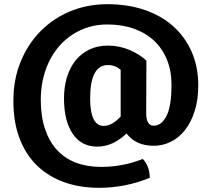

<svg xmlns="http://www.w3.org/2000/svg" viewBox="-20 -702 1005 918"><path d="M680 -412 679 -161Q679 -101 715 -101Q752 -101 776 -147.5Q800 -194 800 -297Q800 -363 778.5 -416Q757 -469 717.5 -506.5Q678 -544 621 -564.5Q564 -585 494 -585Q424 -585 365.5 -558Q307 -531 264.5 -483Q222 -435 198.5 -368.5Q175 -302 175 -224Q175 -146 195 -86Q215 -26 252 14.5Q289 55 342.5 75.5Q396 96 463 96Q567 96 663 58Q696 94 696 148Q580 196 454 196Q362 196 286.5 169Q211 142 157 89.5Q103 37 73.5 -40.5Q44 -118 44 -220Q44 -322 78.5 -406.5Q113 -491 173.5 -552.5Q234 -614 316 -648Q398 -682 494 -682Q590 -682 670 -655Q750 -628 807 -577.5Q864 -527 896 -455Q928 -383 928 -293Q928 -224 910.5 -170Q893 -116 864 -79.5Q835 -43 796.5 -24Q758 -5 715 -5Q629 -5 585 -64Q520 -1 445 -1Q369 -1 327.5 -62.5Q286 -124 286 -232Q286 -286 300 -332.5Q314 -379 341 -412.5Q368 -446 407 -465Q446 -484 496 -484Q550 -484 599.5 -463Q649 -442 680 -412ZM476 -100Q516 -100 557 -145V-368Q531 -391 496 -391Q411 -391 411 -232Q411 -100 476 -100Z"/></svg>

Font: Signika
Style: Semibold
Weight: 600
Designer: Anna Giedrys
Foundry: Anna Giedrys
Version: Version 1.001